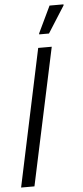

<svg xmlns="http://www.w3.org/2000/svg" viewBox="-60 -927 417 960"><g transform="rotate(-5 148.5 -447.0)"><path d="M6 0 152 -688H220L73 0ZM163 -755V-760L227 -894H297V-889L212 -755Z"/></g></svg>

Font: Saira ExtraCondensed
Style: Italic
Weight: 400
Width: 2
Italic angle: -12°
Designer: Hector Gatti with collaboration of the Omnibus-Type team
Foundry: Omnibus-Type
Version: Version 1.101